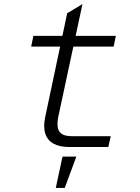

<svg xmlns="http://www.w3.org/2000/svg" viewBox="-20 -722 690 943"><path d="M320 0Q272 0 242 -17Q212 -34 202 -67Q192 -100 202 -147L310 -657L385 -702L266 -147Q261 -123 263 -101Q265 -79 281 -66Q297 -53 335 -53H524L512 0ZM133 -493 144 -546H549L538 -493ZM254 201 287 47H355L298 201Z"/></svg>

Font: Azeret Mono Thin ExtraLight
Style: Italic
Weight: 250
Italic angle: -12°
Version: Version 1.002